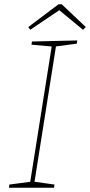

<svg xmlns="http://www.w3.org/2000/svg" viewBox="-20 -882 423 902"><path d="M341 -677 236 -663 244 -671 141 -21 136 -29 236 -15 234 0H22L24 -15L130 -29L121 -21L224 -671L230 -663L128 -672L130 -687L343 -692ZM122 -742 113 -755 255 -862H270L383 -755L370 -742L255 -837H263Z"/></svg>

Font: Bitter Thin
Style: Italic
Weight: 100
Italic angle: -9°
Designer: Sol Matas, and Bitter project Authors
Foundry: Sol Matas
Version: Version 2.002